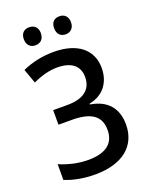

<svg xmlns="http://www.w3.org/2000/svg" viewBox="-166 -992 858 1090"><g transform="rotate(-20 263.0 -447.0)"><path d="M97 -850C97 -813 120 -795 148 -795C177 -795 200 -813 200 -850C200 -887 177 -904 148 -904C120 -904 97 -888 97 -850ZM280 -850C280 -813 302 -795 331 -795C359 -795 382 -813 382 -850C382 -887 359 -904 331 -904C302 -904 280 -888 280 -850ZM216 10C382 10 477 -68 477 -198C477 -297 423 -358 323 -374V-379C408 -395 457 -459 457 -546C457 -658 373 -725 231 -725C163 -725 98 -711 41 -685L72 -598C129 -624 174 -635 222 -635C305 -634 351 -598 351 -530C351 -455 299 -414 199 -415H116V-327H200C313 -326 368 -288 368 -205C368 -123 314 -81 208 -81C150 -81 91 -94 35 -118V-23C85 -2 149 10 216 10Z"/></g></svg>

Font: Noto Sans SemiCondensed Medium
Style: Regular
Weight: 500
Width: 4
Designer: Monotype Design Team
Foundry: Monotype Imaging Inc.
Version: Version 2.013